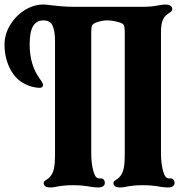

<svg xmlns="http://www.w3.org/2000/svg" viewBox="-30 -698 831 848"><path d="M163 110Q163 105 166.5 102Q170 99 178.5 93.5Q187 88 193 80Q204 67 208.5 45Q213 23 213 -10V-518Q213 -558 203 -583Q193 -608 162 -608Q131 -608 116 -582.5Q101 -557 101 -501Q101 -412 145 -351Q160 -331 160 -323Q160 -310 144 -310Q131 -310 110 -315.5Q89 -321 68 -334Q33 -355 11.5 -400.5Q-10 -446 -10 -501Q-10 -547 15 -588Q40 -629 79.5 -653.5Q119 -678 162 -678H163Q173 -678 203 -674Q212 -673 238.5 -670.5Q265 -668 292 -668H600Q640 -668 668 -674Q688 -678 701 -678Q715 -678 723 -672.5Q731 -667 731 -658Q731 -653 727.5 -649Q724 -645 716 -640Q708 -635 701 -628Q681 -608 681 -558V-20Q681 25 691 60Q696 77 702.5 84Q709 91 721 90H723Q732 90 736.5 95.5Q741 101 741 110Q741 119 733.5 124.5Q726 130 711 130Q703 130 694 129Q685 128 679 127Q642 120 600 120Q560 120 525 127Q512 130 501 130Q471 130 471 110Q471 105 474.5 102Q478 99 486.5 93.5Q495 88 501 80Q512 67 516.5 45Q521 23 521 -10V-558Q521 -579 517 -586.5Q513 -594 501 -598Q468 -608 445 -608Q419 -608 393 -598Q381 -593 377 -586Q373 -579 373 -558V-20Q373 25 383 60Q388 77 394.5 84Q401 91 413 90H415Q424 90 428.5 95.5Q433 101 433 110Q433 119 425.5 124.5Q418 130 403 130Q395 130 386 129Q377 128 371 127Q334 120 292 120Q252 120 217 127Q204 130 193 130Q163 130 163 110Z"/></svg>

Font: Raigarh
Style: Bold
Weight: 700
Designer: jaikishan Patel
Foundry: MagicType
Version: Version 1.000